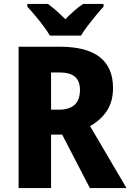

<svg xmlns="http://www.w3.org/2000/svg" viewBox="-20 -950 659 970"><path d="M282 -714Q551 -714 551 -505Q551 -437 520 -390Q489 -343 435 -313L619 0H434L294 -270H238V0H74V-714ZM280 -584H238V-396H280Q329 -396 356.5 -420Q384 -444 384 -497Q384 -540 359 -562Q334 -584 280 -584ZM232 -770Q220 -791 199.5 -818.5Q179 -846 157 -872Q135 -898 118 -916V-930H222Q244 -914 265 -895.5Q286 -877 310 -853Q334 -877 355.5 -896Q377 -915 400 -930H503V-916Q486 -898 464.5 -872Q443 -846 422.5 -819Q402 -792 389 -770Z"/></svg>

Font: Noto Sans Hebrew SemiCondensed ExtraBold
Style: Regular
Weight: 800
Width: 4
Designer: Monotype Design Team
Foundry: Monotype Imaging Inc.
Version: Version 2.004; ttfautohint (v1.8.4.7-5d5b)